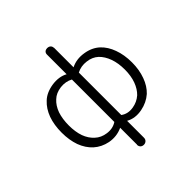

<svg xmlns="http://www.w3.org/2000/svg" viewBox="-217 -873 1184 1184"><g transform="rotate(-45 375.0 -281.0)"><path d="M402.3 -675.8 401.4 -674.8Q401.4 -688.5 391.6 -696.3Q382.8 -703.1 371.1 -703.1Q359.4 -703.1 350.6 -696.3Q341.8 -688.5 341.8 -675.8V-503.9Q297.9 -528.3 236.3 -519.5Q174.8 -509.8 139.6 -475.6Q103.5 -442.4 84 -389.6Q65.4 -336.9 65.4 -270.5Q65.4 -206.1 84 -153.3Q103.5 -101.6 139.6 -68.4Q177.7 -34.2 231.4 -23.4Q290 -12.7 341.8 -37.1V110.4H340.8Q340.8 124 349.6 132.8Q358.4 140.6 371.1 140.6Q383.8 140.6 392.6 132.8Q402.3 124 402.3 110.4V-37.1Q449.2 -10.7 509.8 -22.5Q565.4 -33.2 605.5 -68.4Q640.6 -101.6 659.2 -153.3Q678.7 -206.1 678.7 -270.5Q678.7 -336.9 659.2 -389.6Q640.6 -441.4 605.5 -474.6Q567.4 -509.8 509.8 -518.6Q450.2 -528.3 402.3 -503.9ZM341.8 -458V-87.9Q306.6 -64.5 259.8 -71.3Q216.8 -77.1 187.5 -104.5Q158.2 -130.9 142.6 -172.9Q127.9 -215.8 127.9 -270.5Q127.9 -327.1 142.6 -371.1Q158.2 -414.1 187.5 -440.4Q214.8 -466.8 260.7 -472.7Q306.6 -477.5 341.8 -458ZM402.3 -458Q439.5 -477.5 484.4 -471.7Q528.3 -466.8 557.6 -439.5Q585 -413.1 600.6 -370.1Q616.2 -327.1 616.2 -270.5Q616.2 -215.8 600.6 -172.9Q585 -130.9 557.6 -104.5Q526.4 -77.1 484.4 -70.3Q436.5 -62.5 402.3 -87.9Z"/></g></svg>

Font: Gulim
Style: Regular
Weight: 400
Version: Version 2.21